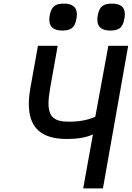

<svg xmlns="http://www.w3.org/2000/svg" viewBox="-20 -1045 731 1065"><path d="M495.5 -299.5 492 -298Q437.5 -274 352 -274Q243.5 -274 191.8 -322Q140 -370 140 -467.5Q140 -508 148 -554L190.5 -791H300L258.5 -558Q249 -504 249 -471Q249 -417 274.2 -393.5Q299.5 -370 359 -370Q406 -370 440.2 -376.5Q474.5 -383 508.5 -397L581 -791H691L551 0H441.5ZM253.5 -936.5Q253.5 -946 256 -961Q263 -997 280.5 -1011Q298 -1025 334.5 -1025Q406.5 -1025 406.5 -965Q406.5 -953 403.5 -938.5Q397 -903.5 379.5 -889.5Q362 -875.5 326.5 -875.5Q290 -875.5 271.8 -890.2Q253.5 -905 253.5 -936.5ZM520 -935Q520 -949.5 522.5 -960.5Q529 -996.5 546.8 -1010.8Q564.5 -1025 601 -1025Q636 -1025 654.2 -1010.8Q672.5 -996.5 672.5 -966Q672.5 -954 669.5 -939Q663 -904 645.8 -889.8Q628.5 -875.5 592 -875.5Q520 -875.5 520 -935Z"/></svg>

Font: JuliaMono MediumItalic
Style: Regular
Weight: 500
Italic angle: -9°
Monospace: yes
Designer: cormullion
Foundry: corm
Version: Version 0.049; ttfautohint (v1.8.4)